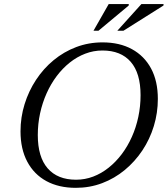

<svg xmlns="http://www.w3.org/2000/svg" viewBox="-20 -892 806 922"><path d="M161.5 -243.5Q161.5 -138 209 -83.5Q256.5 -29 345 -29Q388 -29 427.5 -44Q467 -59 501.8 -86.8Q536.5 -114.5 564.8 -152Q593 -189.5 613.2 -234.8Q633.5 -280 644.2 -330.8Q655 -381.5 655 -435Q655 -540.5 607.8 -595Q560.5 -649.5 472 -649.5Q429 -649.5 389.2 -634.2Q349.5 -619 315 -591.5Q280.5 -564 252.2 -526.5Q224 -489 203.8 -443.8Q183.5 -398.5 172.5 -347.8Q161.5 -297 161.5 -243.5ZM738 -417Q738 -350 718.8 -286.8Q699.5 -223.5 663.8 -169.8Q628 -116 579 -75.5Q530 -35 470.5 -12.5Q411 10 344 10Q262.5 10 203 -22.2Q143.5 -54.5 111 -115.5Q78.5 -176.5 78.5 -261Q78.5 -328.5 98 -391.5Q117.5 -454.5 153 -508.5Q188.5 -562.5 237.5 -603Q286.5 -643.5 346 -666Q405.5 -688.5 472.5 -688.5Q554 -688.5 613.5 -656Q673 -623.5 705.5 -563Q738 -502.5 738 -417ZM543.5 -744.5 659 -872.5H765.5L765 -865.5L573 -744.5ZM429 -744.5 502 -872.5H598.5L598 -865.5L453 -744.5Z"/></svg>

Font: Newsreader 28pt
Style: Italic
Weight: 400
Italic angle: -17°
Version: Version 1.003